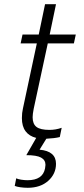

<svg xmlns="http://www.w3.org/2000/svg" viewBox="-20 -644 400 912"><path d="M50 239 57 203Q65 207 80.5 209.5Q96 212 111 212Q183 212 194 156Q196 144 196 139Q196 116 175 104.5Q154 93 105 93L152 11Q119 3 101.5 -20.5Q84 -44 84 -83Q84 -108 89 -129L155 -438H78L87 -480H164L194 -624H246L216 -480H340L331 -438H207L140 -127Q135 -102 135 -87Q135 -55 153.5 -41Q172 -27 215 -27Q245 -27 273 -37L264 7Q240 13 200 15L168 67Q246 74 246 134Q246 182 209 215Q172 248 112 248Q94 248 76.5 245.5Q59 243 50 239Z"/></svg>

Font: Prompt ExtraLight
Style: Italic
Weight: 275
Italic angle: -12°
Designer: Katatrad Team
Foundry: CadsonDemak
Version: Version 1.000